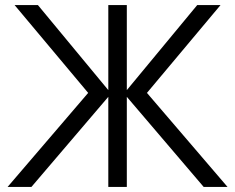

<svg xmlns="http://www.w3.org/2000/svg" viewBox="-20 -740 930 760"><path d="M10 0 329 -372.3 37.7 -720H130L408.7 -383.3V-720H482V-383.3L760.7 -720H853L561.7 -372.3L880.7 0H786.3L482 -356.7V0H408.7V-356.7L104.3 0Z"/></svg>

Font: Manrope
Style: Regular
Weight: 400
Designer: Mikhail Sharanda
Foundry: Mikhail Sharanda
Version: Version 4.503